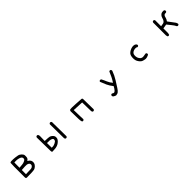

<svg xmlns="http://www.w3.org/2000/svg" viewBox="606 -2610 4788 4788"><g transform="rotate(-45 3000.0 -216.5)"><path d="M342.8 3.9Q304.7 3.9 309.6 -50.8Q307.6 -518.6 314.5 -540.5Q321.3 -562.5 362.3 -562Q403.3 -561.5 427.7 -561.5Q452.1 -561.5 487.3 -556.6Q522.5 -551.8 569.3 -543.9Q616.2 -536.1 655.3 -499Q694.3 -461.9 698.2 -431.6Q702.1 -401.4 697.8 -357.4Q693.4 -313.5 641.6 -280.3Q668.9 -266.6 692.4 -245.1Q715.8 -223.6 723.6 -192.4Q731.4 -161.1 724.6 -126.5Q717.8 -91.8 680.7 -54.7Q643.6 -17.6 602.5 -7.8Q561.5 2 342.8 3.9ZM612.3 -94.7Q643.6 -116.2 646.5 -149.4Q649.4 -182.6 627 -201.2Q604.5 -219.7 569.3 -225.6Q534.2 -231.4 385.7 -219.7V-72.3Q538.1 -74.2 563.5 -78.1Q588.9 -82 612.3 -94.7ZM575.2 -333Q608.4 -348.6 617.2 -366.7Q626 -384.8 621.1 -411.6Q616.2 -438.5 585 -455.1Q553.7 -471.7 504.9 -480.5Q456.1 -489.3 387.7 -483.4L385.7 -299.8Q436.5 -305.7 485.4 -308.6Q534.2 -311.5 575.2 -333Z M1723.6 2 1704.1 -7.8 1692.4 -33.2 1686.5 -528.3 1696.3 -547.9Q1711.9 -561.5 1733.4 -559.6L1752.9 -549.8L1763.7 -530.3L1769.5 -27.3L1758.8 -7.8Q1745.1 3.9 1723.6 2ZM1309.6 -5.9Q1272.5 -5.9 1252 -3.4Q1231.4 -1 1230.5 -46.9L1222.7 -524.4Q1224.6 -540 1234.4 -551.8Q1248 -563.5 1270.5 -561.5L1290 -551.8Q1305.7 -528.3 1305.7 -497.1L1301.8 -327.1Q1440.4 -323.2 1469.7 -313.5Q1499 -303.7 1530.3 -275.4Q1561.5 -247.1 1567.4 -216.8Q1573.2 -186.5 1566.4 -154.3Q1559.6 -122.1 1517.6 -81.5Q1475.6 -41 1422.9 -23.4Q1370.1 -5.9 1309.6 -5.9ZM1430.7 -110.4Q1480.5 -133.8 1489.3 -162.6Q1498 -191.4 1491.7 -207.5Q1485.4 -223.6 1448.7 -238.8Q1412.1 -253.9 1305.7 -251L1307.6 -84Q1362.3 -84 1385.7 -92.3Q1409.2 -100.6 1430.7 -110.4Z M2678.7 5.9 2659.2 -3.9Q2645.5 -25.4 2647.5 -53.7Q2649.4 -82 2641.6 -346.7L2358.4 -360.4Q2362.3 -180.7 2364.3 -131.3Q2366.2 -82 2368.2 -33.2L2358.4 -13.7Q2344.7 -2 2323.2 -3.9L2303.7 -13.7Q2288.1 -62.5 2288.1 -118.7Q2288.1 -174.8 2282.2 -391.6Q2286.1 -427.7 2313.5 -435.1Q2340.8 -442.4 2502.9 -432.6Q2665 -422.9 2691.4 -420.4Q2717.8 -418 2718.8 -387.7L2724.6 -23.4L2713.9 -3.9Q2700.2 7.8 2678.7 5.9Z M3364.3 128.9Q3327.1 117.2 3293.9 93.8Q3278.3 76.2 3280.3 50.8L3290 31.2Q3303.7 19.5 3325.2 21.5Q3356.4 43 3376.5 43.9Q3396.5 44.9 3426.3 11.7Q3456.1 -21.5 3485.4 -79.1Q3422.9 -155.3 3385.7 -236.3Q3348.6 -317.4 3319.3 -397.5L3329.1 -417Q3344.7 -428.7 3366.2 -426.8L3385.7 -417Q3420.9 -350.6 3449.2 -281.2Q3477.5 -211.9 3532.2 -149.4Q3573.2 -211.9 3606.4 -277.3Q3639.6 -342.8 3667 -413.1Q3680.7 -424.8 3702.1 -422.9L3721.7 -413.1Q3735.4 -395.5 3731.4 -372.1Q3688.5 -252.9 3622.1 -147.9Q3555.7 -43 3518.1 16.1Q3480.5 75.2 3447.8 101.1Q3415 127 3364.3 128.9Z M4528.3 5.9Q4491.2 2 4448.7 -11.7Q4406.2 -25.4 4370.6 -70.8Q4335 -116.2 4325.2 -158.2Q4315.4 -200.2 4318.4 -248Q4321.3 -295.9 4334 -328.1Q4346.7 -360.4 4381.8 -387.7Q4417 -415 4463.9 -431.6Q4510.7 -448.2 4552.7 -444.3Q4594.7 -440.4 4616.2 -418.9Q4637.7 -397.5 4635.7 -376L4626 -356.4Q4612.3 -344.7 4590.8 -346.7Q4562.5 -368.2 4519 -362.3Q4475.6 -356.4 4444.3 -336.9Q4413.1 -317.4 4403.3 -287.1Q4393.6 -256.8 4396.5 -212.9Q4399.4 -168.9 4425.3 -129.9Q4451.2 -90.8 4483.9 -81.1Q4516.6 -71.3 4549.8 -79.1Q4583 -86.9 4624 -90.8L4643.6 -81.1Q4655.3 -67.4 4653.3 -44.9L4643.6 -25.4Q4618.2 -11.7 4588.9 -2.9Q4559.6 5.9 4528.3 5.9Z M5333 3.9 5313.5 -5.9Q5295.9 -46.9 5301.8 -100.6V-499Q5303.7 -514.6 5313.5 -526.4Q5327.1 -538.1 5348.6 -536.1L5368.2 -526.4L5377.9 -506.8V-297.9Q5426.8 -305.7 5459 -311.5Q5491.2 -317.4 5512.7 -348.6Q5534.2 -379.9 5544.9 -422.9Q5555.7 -465.8 5582 -493.2Q5608.4 -520.5 5635.7 -526.4Q5663.1 -532.2 5694.3 -530.3Q5710 -528.3 5721.7 -518.6Q5733.4 -502.9 5731.4 -481.4L5721.7 -461.9Q5708 -450.2 5686.5 -452.1Q5655.3 -456.1 5635.7 -433.6Q5616.2 -411.1 5609.4 -371.1Q5602.5 -331.1 5565.4 -280.3Q5686.5 -124 5702.1 -97.2Q5717.8 -70.3 5721.7 -39.1L5711.9 -19.5Q5698.2 -7.8 5676.8 -9.8L5657.2 -19.5Q5627.9 -80.1 5583 -132.3Q5538.1 -184.6 5497.1 -239.3Q5461.9 -233.4 5434.6 -228.5Q5407.2 -223.6 5379.9 -219.7V-98.6Q5383.8 -48.8 5368.2 -5.9Q5354.5 5.9 5333 3.9Z"/></g></svg>

Font: JasonHandwriting2
Style: Regular
Weight: 400
Version: Version 1.05.10